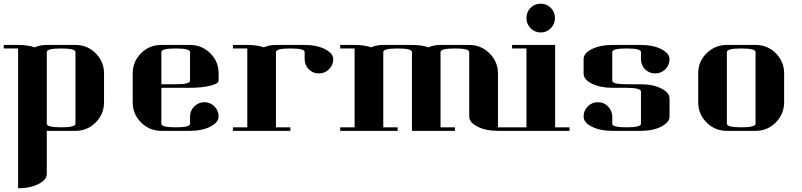

<svg xmlns="http://www.w3.org/2000/svg" viewBox="-20 -702 4303 1030"><path d="M0 -460.9H77.1Q128.4 -460.9 166 -448.2Q194.8 -460.9 231 -460.9H384.8Q448.7 -460.9 493.7 -416Q538.1 -371.6 538.1 -308.1V-153.8Q538.1 -89.8 493.2 -44.9Q448.2 0 384.8 0H231V231Q231 262.7 185.5 285.6Q140.6 308.1 77.1 308.1V-441.9H0ZM231 -38.1Q231 -19 308.1 -19Q384.8 -19 384.8 -38.1V-422.9Q384.8 -441.9 308.1 -441.9Q231 -441.9 231 -422.9Z M691.9 -153.8V-308.1Q691.9 -371.6 736.8 -416.5Q781.2 -460.9 845.7 -460.9H999.5Q1063.5 -460.9 1108.4 -416Q1152.8 -371.6 1152.8 -308.1V-269Q1152.8 -253.4 1107.9 -242.2Q1062 -231 999.5 -231H845.7V-38.1Q845.7 -19 922.9 -19Q999.5 -19 999.5 -38.1V-77.1Q999.5 -108.4 1022 -130.9Q1044.9 -153.3 1075.7 -153.8Q1107.9 -153.8 1130.9 -130.9Q1152.8 -108.4 1152.8 -76.7Q1152.8 -45.4 1107.9 -22.5Q1063.5 0 999.5 0H845.7Q781.7 0 736.8 -44.9Q691.9 -89.8 691.9 -153.8ZM845.7 -250H922.9Q999.5 -250 999.5 -269V-422.9Q999.5 -441.9 922.9 -441.9Q845.7 -441.9 845.7 -422.9Z M1229.5 -19H1306.6V-441.9H1229.5V-460.9H1306.6Q1357.9 -460.9 1395.5 -448.2Q1424.3 -460.9 1460.4 -460.9H1614.3Q1678.7 -460.9 1723.1 -438.5Q1767.6 -416 1767.6 -384.3Q1767.6 -353 1745.1 -330.6Q1722.7 -308.1 1690.4 -308.1Q1658.7 -308.1 1636.7 -330.1Q1614.3 -352.5 1614.3 -384.8V-422.9Q1614.3 -441.9 1537.6 -441.9Q1460.4 -441.9 1460.4 -422.9V-19H1537.6V0H1229.5Z M1805.2 0V-19H1882.3V-441.9H1805.2V-460.9H1882.3Q1933.6 -460.9 1971.2 -448.2Q2000 -460.9 2036.1 -460.9H2189.9Q2241.7 -460.9 2278.3 -448.2Q2307.1 -460.9 2343.3 -460.9H2497.1Q2561 -460.9 2606 -416Q2651.4 -370.6 2651.4 -308.1V-19H2728V0H2651.4Q2586.4 0 2542 -22.5Q2497.1 -45.4 2497.1 -77.1V-422.9Q2497.1 -441.9 2420.4 -441.9Q2343.3 -441.9 2343.3 -422.9V-19H2420.4V0H2189.9V-422.9Q2189.9 -441.9 2113.3 -441.9Q2036.1 -441.9 2036.1 -422.9V-19H2113.3V0Z M2727.1 0V-19H2804.2V-441.9H2727.1V-460.9H2958V-19H3035.2V0ZM2804.2 -605Q2804.2 -637.7 2826.2 -660.2Q2848.1 -682.1 2880.4 -682.1Q2913.1 -682.1 2935.1 -659.7Q2957 -636.7 2957 -605.5Q2957 -573.2 2935.1 -550.8Q2913.1 -527.8 2880.9 -527.8Q2849.1 -527.8 2826.7 -550.3Q2804.2 -572.8 2804.2 -605Z M3110.8 -308.1V-384.8Q3110.8 -417 3155.8 -439Q3200.7 -460.9 3264.6 -460.9H3418.5Q3482.9 -460.9 3527.3 -438.5Q3571.8 -416 3571.8 -384.3Q3571.8 -353 3549.3 -330.6Q3526.9 -308.1 3494.6 -308.1Q3462.9 -308.1 3440.9 -330.1Q3418.5 -352.5 3418.5 -384.8V-422.9Q3418.5 -441.9 3341.8 -441.9Q3264.6 -441.9 3264.6 -422.9V-269Q3264.6 -250 3341.8 -250H3418.5Q3482.9 -250 3527.3 -227.5Q3571.8 -205.1 3571.8 -172.9V-77.1Q3571.8 -45.4 3526.9 -22.5Q3482.4 0 3418.5 0H3264.6Q3200.7 0 3155.8 -22Q3110.8 -43.9 3110.8 -76.7Q3110.8 -108.9 3133.3 -131.3Q3155.8 -153.8 3187.5 -153.8Q3219.7 -153.8 3241.7 -130.9Q3264.2 -107.9 3264.6 -77.1V-38.1Q3264.6 -19 3341.8 -19Q3418.5 -19 3418.5 -38.1V-210.9Q3418.5 -230.5 3341.8 -231H3264.6Q3200.7 -231 3155.8 -252.9Q3110.8 -274.9 3110.8 -308.1Z M3725.6 -153.8V-308.1Q3725.6 -372.6 3770.5 -416Q3815.4 -460.9 3879.4 -460.9H4033.2Q4097.7 -460.9 4142.6 -416Q4186.5 -370.6 4186.5 -308.1V-153.8Q4186.5 -89.8 4141.6 -44.9Q4096.7 0 4033.2 0H3879.4Q3815.4 0 3770.5 -44.9Q3725.6 -89.8 3725.6 -153.8ZM3879.4 -38.1Q3879.4 -19 3956.5 -19Q4033.2 -19 4033.2 -38.1V-422.9Q4033.2 -441.9 3956.5 -441.9Q3879.4 -441.9 3879.4 -422.9Z"/></svg>

Font: Hjet
Style: Regular
Weight: 400
Designer: T. Christopher White
Version: Version 1.2